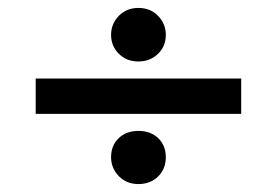

<svg xmlns="http://www.w3.org/2000/svg" viewBox="-20 -595 698 484"><path d="M588 -397H70V-308H588ZM398 -507Q398 -535 378.5 -555Q359 -575 329 -575Q299 -575 279.5 -555Q260 -535 260 -507Q260 -479 279.5 -459.5Q299 -440 329 -440Q358 -440 378 -459Q398 -478 398 -507ZM398 -199Q398 -228 379 -246.5Q360 -265 329 -265Q298 -265 279 -246.5Q260 -228 260 -199Q260 -171 279.5 -151Q299 -131 329 -131Q359 -131 378.5 -150Q398 -169 398 -199Z"/></svg>

Font: Geom
Style: Bold
Weight: 700
Version: Version 1.102